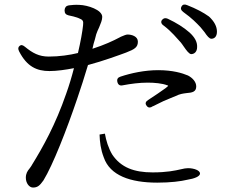

<svg xmlns="http://www.w3.org/2000/svg" viewBox="-20 -795 1040 862"><path d="M792 -604 798 -596C800 -593 804 -588 805 -586C818 -567 829 -553 838 -552C852 -552 865 -562 865 -584C866 -607 854 -628 831 -649C805 -672 773 -692 733 -711C722 -716 713 -713 707 -705C701 -697 704 -687 715 -680C752 -652 774 -623 792 -604ZM66 -564C101 -496 145 -476 202 -476C236 -476 276 -482 312 -489C302 -450 290 -410 277 -374C229 -235 173 -135 123 -54C123 -53 120 -49 118 -46C116 -44 115 -41 113 -39C103 -27 96 -16 96 3C96 27 111 47 128 47C148 47 158 39 175 15C217 -53 280 -214 327 -353C343 -399 360 -453 375 -503C443 -521 519 -549 546 -559C585 -574 599 -583 599 -608C599 -632 571 -640 553 -640C546 -640 537 -636 525 -631C523 -630 520 -629 517 -627C489 -612 448 -593 395 -576C398 -591 402 -606 406 -618L412 -641C415 -651 420 -661 425 -672C432 -689 439 -705 439 -719C439 -751 373 -772 337 -773C319 -774 304 -773 289 -771C277 -769 271 -762 270 -750V-748C270 -735 276 -729 288 -726C304 -723 319 -719 332 -714C353 -706 355 -701 353 -682C350 -653 342 -608 330 -557C294 -548 246 -541 199 -541C155 -541 126 -557 92 -585C82 -593 75 -595 68 -589C61 -583 60 -576 66 -564ZM427 -191 451 -195C456 -165 467 -129 484 -101C523 -43 582 -21 665 -21C729 -21 766 -29 792 -35C804 -38 815 -40 824 -40C851 -40 878 -30 878 -16C878 -3 853 7 821 12C792 19 746 25 686 25C565 25 474 -7 446 -88C432 -124 428 -158 427 -191ZM507 -427C510 -414 519 -409 531 -412C568 -419 606 -424 643 -424C673 -424 708 -421 731 -412C732 -412 734 -411 734 -411C737 -410 732 -406 723 -399C705 -386 673 -364 645 -346C634 -339 631 -331 637 -322C642 -313 650 -310 659 -314C661 -315 663 -316 664 -317C668 -319 673 -320 681 -325C702 -336 726 -347 747 -355C755 -358 761 -361 769 -364C787 -373 801 -375 817 -377C844 -379 861 -383 861 -407C861 -427 845 -445 824 -456C798 -467 755 -480 690 -480C630 -480 569 -467 521 -451C509 -447 504 -440 507 -427ZM803 -741C842 -713 862 -692 880 -673L898 -651C910 -633 920 -621 929 -621C942 -621 954 -630 954 -653C954 -676 942 -699 918 -721C893 -739 861 -756 820 -772C809 -777 800 -775 795 -766C790 -758 792 -749 803 -741Z"/></svg>

Font: 寒蝉锦书宋 Text
Style: Regular
Weight: 400
Designer: 寒蝉锦书宋{Warren} 思源宋体{Ryoko NISHIZUKA 西塚涼子 (kana & ideographs); Frank Grießhammer (Latin, Greek & Cyrillic); Wenlong ZHANG 
Foundry: Adobe & ChillType
Version: Version 2.000;Glyphs 3.1.1 (3135)